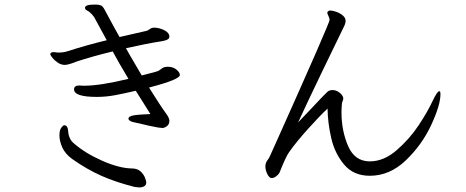

<svg xmlns="http://www.w3.org/2000/svg" viewBox="-20 -776 2040 840"><path d="M721 -615Q721 -608 713.5 -603.5Q706 -599 690 -596Q624 -586 531 -565Q543 -545 548 -535L600 -446Q670 -463 675 -467Q681 -471 688 -476.5Q695 -482 703 -483Q707 -484 714 -484Q737 -484 752 -471.5Q767 -459 767 -448Q767 -428 632 -393Q683 -311 709 -276Q714 -269 717.5 -261.5Q721 -254 721 -247Q721 -234 712.5 -226Q704 -218 692 -216Q688 -216 672 -218Q623 -227 594 -235L566 -241Q555 -243 548.5 -247.5Q542 -252 542 -257Q542 -267 563 -271Q584 -275 638 -277Q600 -337 574 -379Q528 -368 486 -360Q444 -352 404 -352Q304 -352 304 -385Q304 -402 327 -402L344 -401H349Q418 -401 542 -431Q497 -506 473 -551Q386 -530 313 -506Q307 -503 290 -497.5Q273 -492 264 -492Q248 -492 233.5 -501.5Q219 -511 209.5 -523Q200 -535 200 -539Q200 -548 216 -548Q221 -548 225 -547Q229 -546 234 -546Q259 -546 276 -552Q360 -579 447 -600L392 -701Q384 -713 371 -724Q367 -727 362 -729.5Q357 -732 354.5 -734.5Q352 -737 352 -742Q352 -756 393 -756Q415 -756 423 -751.5Q431 -747 438 -733Q484 -647 503 -614L621 -641Q626 -642 634 -648Q642 -654 650 -655H654Q676 -655 698.5 -644Q721 -633 721 -615ZM261 -228Q270 -228 274 -220Q278 -212 279 -195Q280 -183 286 -170.5Q292 -158 303 -149Q352 -106 426.5 -73Q501 -40 557 -39Q581 -39 595 -26Q609 -13 614.5 2Q620 17 620 22Q620 33 611.5 38.5Q603 44 589 44Q584 44 570 42Q489 22 424.5 -6.5Q360 -35 295 -81Q265 -103 252.5 -131Q240 -159 240 -184Q240 -206 248 -217Q256 -228 261 -228Z M1246 -112Q1232 -94 1205 -26Q1202 -16 1190.5 -6.5Q1179 3 1169 3Q1158 3 1149.5 -14.5Q1141 -32 1141 -48Q1141 -57 1144 -64Q1146 -70 1151.5 -77Q1157 -84 1159 -89L1183 -142Q1422 -675 1422 -689Q1422 -696 1417 -706Q1412 -716 1412 -720Q1412 -723 1414 -725Q1418 -730 1426 -730Q1434 -730 1450.5 -724.5Q1467 -719 1479.5 -708.5Q1492 -698 1492 -685Q1492 -672 1482 -654Q1455 -599 1389.5 -463Q1324 -327 1284 -240Q1280 -236 1340 -299Q1396 -359 1411 -373Q1420 -382 1435 -382Q1452 -382 1467 -369.5Q1482 -357 1482 -344Q1482 -342 1480 -336Q1476 -328 1476 -324Q1474 -302 1474 -285Q1474 -204 1503 -137Q1532 -70 1598 -70Q1659 -70 1715.5 -119Q1772 -168 1812 -228.5Q1852 -289 1873 -335Q1893 -377 1902 -377Q1907 -377 1907 -364Q1907 -316 1866.5 -229Q1826 -142 1755.5 -74.5Q1685 -7 1598 -7Q1527 -7 1486 -55.5Q1445 -104 1429.5 -170.5Q1414 -237 1413 -301Q1378 -268 1327.5 -212Q1277 -156 1246 -112Z"/></svg>

Font: Iansui 0.93
Style: Regular
Weight: 400
Designer: But Ko / Fontworks Inc.
Foundry: zi-hi.com / Fontworks Inc.
Version: Version 0.931